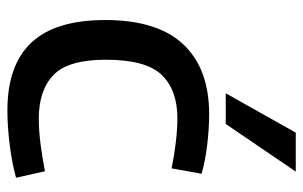

<svg xmlns="http://www.w3.org/2000/svg" viewBox="-174 -656 839 532"><g transform="rotate(90 246.0 -389.5)"><path d="M35 -261Q35 -406 102.5 -477.5Q170 -549 296 -549Q337 -549 382 -543.5Q427 -538 461 -528L446 -445Q412 -452 375 -456.5Q338 -461 307 -461Q229 -461 187 -417.5Q145 -374 145 -263Q145 -158 187.5 -117.5Q230 -77 308 -77Q342 -77 380 -82Q418 -87 454 -94L472 -14Q433 -3 382 3.5Q331 10 285 10Q160 10 97.5 -56.5Q35 -123 35 -261ZM238 -595 347 -789H455L323 -595Z"/></g></svg>

Font: Georama Medium
Style: Regular
Weight: 500
Designer: Jean-Baptiste Levee
Foundry: Production Type
Version: Version 1.000